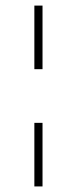

<svg xmlns="http://www.w3.org/2000/svg" viewBox="-20 -670 276 690"><path d="M132.8 -421.4H103.5V-649.9H132.8ZM132.8 0H103.5V-228.5H132.8Z"/></svg>

Font: Estedad-FD Thin
Style: Regular
Weight: 100
Designer: Amin Abedi
Version: Version 7.3